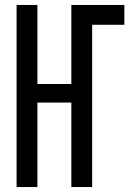

<svg xmlns="http://www.w3.org/2000/svg" viewBox="-20 -755 540 775"><path d="M47 0V-735H131V-416H268V-735H482V-655H352V0H268V-341H131V0Z"/></svg>

Font: Iosevka Custom Medium
Style: Regular
Weight: 500
Monospace: yes
Designer: Belleve Invis
Foundry: Belleve Invis
Version: Version 32.5.0; ttfautohint (v1.8.4)